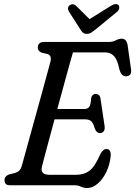

<svg xmlns="http://www.w3.org/2000/svg" viewBox="-20 -905 661 938"><path d="M343 0H28.5Q13 0 7.5 -7.2Q2 -14.5 2 -25Q2 -36 8.8 -43Q15.5 -50 25 -53L52 -59.5Q65.5 -63.5 73.5 -70.8Q81.5 -78 86.5 -95Q91 -111 101.8 -150.2Q112.5 -189.5 127 -241.8Q141.5 -294 157.2 -350.8Q173 -407.5 187.2 -459.8Q201.5 -512 212 -550.5Q222.5 -589 226.5 -604Q233.5 -634 212.5 -641L183 -648Q164.5 -656 164.5 -671.5Q164.5 -700 196 -700H511Q531.5 -700 546 -708Q560.5 -716 574 -716Q598.5 -716 603.5 -684L620 -567.5Q625 -535.5 599.5 -532.5Q587.5 -531 578.5 -538.2Q569.5 -545.5 563.5 -565Q554 -613.5 536.8 -631.2Q519.5 -649 493.5 -649H336.5Q332 -635.5 320.5 -593.5Q309 -551.5 293 -493.2Q277 -435 260 -372.5H392.5Q408.5 -372.5 416 -383Q423.5 -393.5 425.5 -427Q430.5 -446 447 -446Q458.5 -446 464.2 -439.5Q470 -433 471 -423L491 -289Q493 -271.5 486.5 -263.2Q480 -255 468.5 -255Q451 -255 443 -277.5Q434.5 -306.5 424 -314.2Q413.5 -322 394.5 -322H246.5Q231.5 -267 218.5 -218.5Q205.5 -170 196.5 -136Q187.5 -102 185 -91.5Q175 -51 222.5 -51H352Q391 -51 417.5 -71.2Q444 -91.5 469.5 -151Q483.5 -177 500 -177Q522 -177 521 -145Q517 -101.5 499.8 -65.5Q482.5 -29.5 457.5 -8Q432.5 13.5 405.5 13.5Q389 13.5 375.2 6.8Q361.5 0 343 0ZM451 -764.5Q437.5 -753.5 427.2 -746.5Q417 -739.5 404.5 -739.5Q391.5 -739.5 384.5 -746Q377.5 -752.5 370.5 -764.5L316.5 -849Q306 -868 321 -879.5Q337 -890.5 352.5 -876L417.5 -811.5L521 -876Q548 -892 559.5 -879.5Q563.5 -874.5 562.5 -865Q561.5 -855.5 551.5 -847Z"/></svg>

Font: Fraunces 144pt SuperSoft
Style: Italic
Weight: 400
Italic angle: -16°
Version: Version 1.000;[b76b70a41]